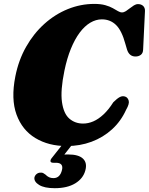

<svg xmlns="http://www.w3.org/2000/svg" viewBox="-20 -734 762 982"><path d="M621.5 -239.5Q633.5 -235 638.2 -219.2Q643 -203.5 625 -172.5Q598.5 -114 553 -72.5Q507.5 -31 448.2 -9Q389 13 320.5 13Q228.5 13 161 -27.8Q93.5 -68.5 64.5 -148Q35.5 -227.5 58.5 -343.5Q75 -426.5 113.5 -494.5Q152 -562.5 206.8 -611.8Q261.5 -661 327 -687.5Q392.5 -714 462.5 -714Q495.5 -714 518.5 -707.5Q541.5 -701 557 -692.2Q572.5 -683.5 583.5 -677Q594.5 -670.5 604 -670.5Q613.5 -670.5 623.8 -677Q634 -683.5 644.2 -691.8Q654.5 -700 665 -706.5Q675.5 -713 686 -713Q702 -713 712 -703.8Q722 -694.5 721.5 -678L712 -480.5Q711.5 -462 700.2 -453.5Q689 -445 673 -445Q641.5 -445 630 -479.5L621.5 -508.5Q603 -577.5 573.5 -606.2Q544 -635 501 -635Q470.5 -635 441.5 -617.8Q412.5 -600.5 387.5 -567Q362.5 -533.5 342.5 -484.5Q322.5 -435.5 309.5 -372.5Q288.5 -271 297 -211.8Q305.5 -152.5 334.8 -127.2Q364 -102 405 -102Q431 -102 457.2 -113.2Q483.5 -124.5 509.5 -148.8Q535.5 -173 559.5 -211Q579 -230.5 593.2 -237.8Q607.5 -245 621.5 -239.5ZM309 -7H359L298.5 70L266 62Q279 59 293.2 57.5Q307.5 56 329 56Q382 56 404.5 77.5Q427 99 416.5 137.5Q405.5 179 364.8 203.8Q324 228.5 260 228.5Q207 228.5 180.2 212Q153.5 195.5 156 174Q158.5 163 167.2 156Q176 149 186.5 149Q195 148 200.8 151.2Q206.5 154.5 212 158.5Q221.5 168 231 172.5Q240.5 177 253.5 177Q287 177 297 135.5Q301.5 117.5 293.8 108Q286 98.5 266 98.5H253Q239.5 98.5 238.2 90.8Q237 83 246.5 72Z"/></svg>

Font: Fraunces Wonky
Style: Italic
Weight: 900
Italic angle: -16°
Version: Version 1.000;[b76b70a41]